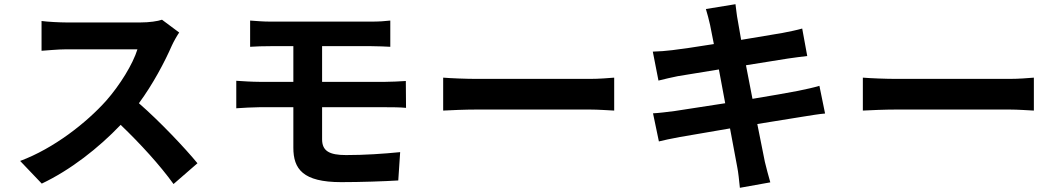

<svg xmlns="http://www.w3.org/2000/svg" viewBox="-20 -833 5040 915"><path d="M834 -678 752 -739C732 -732 692 -726 649 -726C604 -726 348 -726 296 -726C266 -726 205 -729 178 -733V-591C199 -592 254 -598 296 -598C339 -598 594 -598 635 -598C613 -527 552 -428 486 -353C392 -248 237 -126 76 -66L179 42C316 -23 449 -127 555 -238C649 -148 742 -46 807 44L921 -55C862 -127 741 -255 642 -341C709 -432 765 -538 799 -616C808 -636 826 -667 834 -678Z M1106 -448V-317C1136 -319 1186 -322 1215 -322H1378V-129C1378 -28 1423 35 1606 35C1700 35 1813 31 1878 27L1887 -108C1807 -100 1718 -94 1629 -94C1549 -94 1515 -114 1515 -169V-322H1820C1842 -322 1887 -322 1915 -319L1914 -447C1888 -445 1838 -443 1817 -443H1515V-613H1750C1786 -613 1814 -611 1840 -610V-735C1816 -732 1784 -730 1750 -730C1662 -730 1354 -730 1269 -730C1233 -730 1201 -733 1172 -735V-610C1201 -612 1233 -613 1269 -613H1378V-443H1215C1184 -443 1134 -446 1106 -448Z M2092 -463V-306C2129 -308 2196 -311 2253 -311C2370 -311 2700 -311 2790 -311C2832 -311 2883 -307 2907 -306V-463C2881 -461 2837 -457 2790 -457C2700 -457 2371 -457 2253 -457C2201 -457 2128 -460 2092 -463Z M3092 -293 3120 -159C3143 -165 3177 -172 3220 -180L3459 -221L3493 -39C3499 -10 3502 25 3506 62L3651 36C3642 4 3632 -32 3625 -62L3589 -242L3806 -277C3844 -283 3885 -290 3912 -292L3885 -424C3859 -416 3822 -408 3783 -400C3738 -391 3656 -377 3566 -362L3535 -522L3735 -554C3765 -558 3805 -564 3827 -566L3803 -697C3779 -690 3741 -682 3709 -676L3512 -643L3496 -735C3491 -759 3488 -793 3485 -813L3344 -790C3351 -766 3358 -742 3364 -714L3382 -623C3296 -609 3219 -598 3184 -594C3153 -590 3123 -588 3091 -587L3118 -449C3152 -458 3178 -463 3210 -470L3406 -502L3436 -341L3196 -304C3164 -300 3119 -294 3092 -293Z M4092 -463V-306C4129 -308 4196 -311 4253 -311C4370 -311 4700 -311 4790 -311C4832 -311 4883 -307 4907 -306V-463C4881 -461 4837 -457 4790 -457C4700 -457 4371 -457 4253 -457C4201 -457 4128 -460 4092 -463Z"/></svg>

Font: Noto Sans JP
Style: Bold
Weight: 700
Designer: Ryoko NISHIZUKA 西塚涼子 (kana, bopomofo & ideographs); Paul D. Hunt (Latin, Greek & Cyrillic); Sandoll Communications 산돌커뮤니
Foundry: Adobe
Version: Version 2.004;hotconv 1.0.118;makeotfexe 2.5.65603